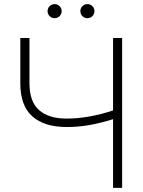

<svg xmlns="http://www.w3.org/2000/svg" viewBox="-20 -912 692 932"><path d="M78.6 -727.5H123V-507.8Q123 -418.9 169.4 -377.7Q215.8 -336.4 303.2 -336.4Q358.4 -336.4 416 -346.9Q473.6 -357.4 528.8 -376V-727.5H572.8V0H528.8V-333.5Q467.8 -314.5 413.8 -304.9Q359.9 -295.4 304.2 -295.4Q194.8 -295.4 136.7 -347.4Q78.6 -399.4 78.6 -507.8ZM245.1 -823.7Q231 -823.7 220.9 -833.7Q210.9 -843.8 210.9 -857.9Q210.9 -872.1 220.9 -882.1Q231 -892.1 245.1 -892.1Q259.3 -892.1 269.3 -882.1Q279.3 -872.1 279.3 -857.9Q279.3 -843.8 269.3 -833.7Q259.3 -823.7 245.1 -823.7ZM404.3 -823.7Q390.1 -823.7 380.1 -833.7Q370.1 -843.8 370.1 -857.9Q370.1 -872.1 380.1 -882.1Q390.1 -892.1 404.3 -892.1Q418.5 -892.1 428.5 -882.1Q438.5 -872.1 438.5 -857.9Q438.5 -843.8 428.5 -833.7Q418.5 -823.7 404.3 -823.7Z"/></svg>

Font: Inter Display Extra Light
Style: Regular
Weight: 200
Designer: Rasmus Andersson
Foundry: rsms
Version: Version 4.000;git-4fc901f